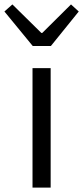

<svg xmlns="http://www.w3.org/2000/svg" viewBox="-53 -848 376 868"><path d="M94 0H176V-540H94ZM95 -640H177L303 -796L268 -828L138 -699H134L3 -828L-33 -796Z"/></svg>

Font: Noto Sans KR DemiLight
Style: Regular
Weight: 350
Designer: Ryoko NISHIZUKA 西塚涼子 (kana, bopomofo & ideographs); Paul D. Hunt (Latin, Greek & Cyrillic); Sandoll Communications 산돌커뮤니
Foundry: Adobe
Version: Version 2.004;hotconv 1.0.118;makeotfexe 2.5.65603